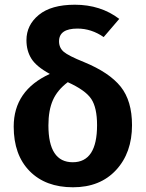

<svg xmlns="http://www.w3.org/2000/svg" viewBox="-20 -777 618 813"><path d="M391 -247Q391 -321 366.5 -358Q342 -395 267 -429Q223 -396 204 -353Q185 -310 185 -246Q185 -90 288 -90Q391 -90 391 -247ZM336 -514Q443 -470 491 -410Q539 -350 539 -247Q539 -130 471.5 -57Q404 16 289 16Q173 16 105.5 -52.5Q38 -121 38 -241Q38 -394 191 -464Q134 -495 113 -528.5Q92 -562 92 -607Q92 -671 144.5 -714Q197 -757 297 -757Q406 -757 485 -697L419 -620Q367 -656 308 -656Q230 -656 230 -602Q230 -575 249.5 -558Q269 -541 336 -514Z"/></svg>

Font: FiraSans
Style: Regular
Weight: 600
Designer: Carrois Corporate & Edenspiekermann AG
Foundry: Carrois Corporate GbR & Edenspiekermann AG
Version: Version 3.106;PS 003.106;hotconv 1.0.70;makeotf.lib2.5.58329